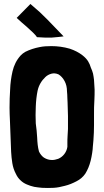

<svg xmlns="http://www.w3.org/2000/svg" viewBox="-20 -942 523 966"><path d="M192 3C211 4 231 4 250 3C269 2 287 -2 306 -7C327 -12 346 -20 365 -30C383 -39 398 -52 409 -68C421 -87 430 -109 436 -133C442 -156 447 -191 447 -203L450 -236C452 -262 453 -288 453 -313V-363C453 -388 453 -415 455 -441C456 -458 456 -474 456 -491C455 -507 454 -523 453 -540C452 -551 450 -561 448 -572C445 -582 442 -592 437 -602C430 -625 421 -643 396 -663C377 -678 355 -689 331 -697C300 -706 269 -710 238 -710C218 -710 198 -709 179 -705C153 -700 129 -692 107 -681C98 -676 91 -670 84 -663C63 -640 50 -613 43 -583C36 -552 32 -522 31 -492C29 -461 28 -431 28 -400C28 -379 29 -357 30 -335C32 -282 34 -230 36 -178C37 -159 39 -140 42 -121C45 -102 51 -84 60 -67C66 -54 74 -43 83 -35C92 -26 103 -19 115 -14C126 -9 139 -5 152 -2C165 0 178 2 192 3ZM242 -137C227 -137 214 -141 201 -149C191 -156 182 -167 176 -180C170 -202 168 -225 167 -250C166 -274 163 -298 160 -321C160 -335 159 -349 159 -363C159 -377 160 -391 160 -405C161 -433 164 -460 169 -485C175 -513 189 -536 208 -554C216 -562 227 -568 238 -571C243 -572 247 -573 252 -573C259 -573 267 -571 274 -568C286 -561 297 -549 305 -534C313 -519 317 -502 317 -483C318 -472 319 -460 319 -447L320 -426L322 -358V-310V-293C321 -283 321 -271 320 -258C319 -244 319 -233 319 -225V-203C315 -176 297 -153 273 -143C261 -139 252 -137 242 -137ZM242 -753C257 -754 297 -758 300 -759C286 -773 230 -831 218 -844C174 -888 188 -874 133 -922L64 -852L65 -851C71 -845 108 -812 118 -804C136 -788 160 -766 166 -755C185 -753 229 -752 242 -753Z"/></svg>

Font: Londrina Solid CC
Style: CC
Weight: 400
Designer: Marcelo Magalhaes
Foundry: Tipos Pereira
Version: Version 1.003;FEAKit 1.0